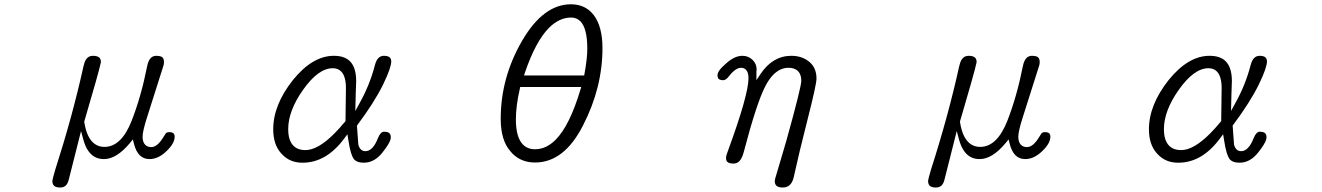

<svg xmlns="http://www.w3.org/2000/svg" viewBox="-20 -732 6040 877"><path d="M254.9 124.5Q271.5 124.5 281 115Q290.5 105.5 294.9 85.4L350.1 -133.3L360.4 -95.2Q378.4 -28.3 421.4 -11.2Q436.5 -5.4 455.1 -5.4Q512.7 -5.4 574.2 -79.6L586.9 -95.2L591.8 -75.7Q600.6 -40.5 618.2 -22.9Q635.7 -5.4 663.1 -5.4Q702.6 -5.4 739.3 -40.5Q777.8 -76.7 777.8 -107.4Q777.8 -117.7 772.9 -122.6Q767.1 -128.4 752.9 -128.4Q742.7 -128.4 737.3 -123Q735.4 -120.6 731.7 -114Q728 -107.4 723.1 -100.6Q697.3 -60.1 670.9 -60.1Q653.8 -60.1 643.6 -70.3Q631.3 -82.5 631.3 -107.4Q631.3 -132.3 651.4 -195.3L722.7 -419.9Q729 -435.5 729 -449.2Q729 -466.3 718.8 -472.2Q710 -477.1 694.3 -477.1Q678.7 -477.1 668.9 -467.3Q657.2 -455.6 651.9 -428.7Q625 -292 581.1 -179.7Q534.2 -61 457 -61Q408.7 -61 383.8 -109.9Q371.1 -134.8 364.7 -176.3Q432.6 -406.7 439.9 -443.8L440.9 -448.2Q440.9 -461.9 434.1 -468.3Q425.8 -477.1 404.3 -477.1Q383.8 -477.1 373 -460.4Q365.7 -449.7 361.3 -429.2Q311.5 -203.1 232.4 43Q220.2 84.5 219.2 93.8Q219.2 108.9 226.6 116.2Q234.9 124.5 254.9 124.5Z M1375 -46.4Q1329.1 -46.4 1309.6 -80.6Q1296.4 -103.5 1296.4 -141.6Q1296.4 -226.1 1364.7 -322.3Q1434.1 -420.4 1500 -420.4Q1523.4 -420.4 1538.1 -405.8Q1560.1 -383.8 1560.1 -329.1L1558.1 -178.7Q1530.3 -145 1506.3 -121.1Q1431.6 -46.4 1375 -46.4ZM1641.6 11.2Q1690.4 11.2 1727.1 -35.6Q1757.3 -73.7 1763.7 -94.7Q1765.1 -100.6 1765.1 -104.5Q1765.1 -120.6 1755.4 -126Q1748 -130.4 1734.4 -130.4Q1718.3 -130.4 1706.5 -101.6Q1694.3 -70.3 1679.9 -55.9Q1665.5 -41.5 1649.4 -41.5Q1636.2 -41.5 1628.2 -49.6Q1620.1 -57.6 1616.7 -71.8L1610.4 -158.2Q1690.4 -265.1 1730 -346.2Q1751 -389.6 1759 -414.3Q1767.1 -439 1767.1 -450.9Q1767.1 -462.9 1760.7 -469.2Q1752.9 -477.1 1733.4 -477.1Q1718.8 -477.1 1708.5 -466.8Q1698.2 -457 1692.4 -434.1Q1668.9 -343.8 1623 -261.7L1603 -225.1L1605 -307.1L1606.9 -361.3Q1606.9 -423.8 1578.6 -452.1Q1553.7 -477.1 1504.9 -477.1Q1407.2 -477.1 1317.4 -365.7Q1228 -252.4 1228 -141.6Q1228 -71.3 1264.6 -31.2Q1285.2 -7.8 1311.5 2.4Q1334 11.2 1362.3 11.2Q1470.2 11.2 1552.2 -99.1L1566.9 -118.7L1570.8 -94.2Q1576.7 -55.7 1583 -35.2Q1589.4 -15.1 1595.2 -6.8Q1608.9 11.2 1641.6 11.2Z M2423.8 -50.3Q2390.1 -50.3 2369.1 -71.3Q2336.4 -104 2336.4 -186.5Q2336.4 -249 2354.5 -326.7L2356 -334.5H2634.8L2630.9 -321.3Q2581.5 -157.2 2517.6 -93.3Q2474.6 -50.3 2423.8 -50.3ZM2662.6 -509.8Q2662.6 -465.8 2649.9 -395.5L2648.4 -387.2H2373.5L2377.9 -400.9Q2426.8 -543.9 2487.8 -605Q2534.7 -651.9 2588.9 -651.9Q2613.8 -651.9 2630.9 -634.8Q2662.6 -603 2662.6 -509.8ZM2423.8 10.3Q2557.1 10.3 2643.1 -159.2Q2731.9 -331.5 2731.9 -512.7Q2731.9 -608.9 2692.9 -662.1Q2654.8 -712.4 2587.9 -712.4Q2461.9 -712.4 2365.2 -546.4Q2267.1 -377.9 2267.1 -189.5Q2267.1 -90.8 2311.5 -41Q2316.9 -34.2 2320.8 -30.3Q2361.8 10.3 2423.8 10.3Z M3526.4 64.9Q3519 86.4 3519 96.7Q3519 102.1 3520.8 107.2Q3522.5 112.3 3525.9 115.7Q3534.7 124.5 3555.7 124.5Q3575.7 124.5 3588.6 111.8Q3601.6 99.1 3606.9 71.3Q3627.9 -25.9 3668.9 -187Q3709.5 -346.2 3709.5 -373Q3709.5 -421.9 3677.2 -449.2Q3643.6 -477.1 3594.7 -477.1Q3509.3 -477.1 3453.6 -393.6L3435.1 -365.7V-404.8L3436 -415.5Q3436 -439.5 3418.5 -457.5Q3398.9 -477.1 3371.1 -477.1Q3335 -477.1 3296.9 -442.4Q3285.2 -432.6 3280.8 -427.7Q3268.6 -416 3262.9 -406Q3257.3 -396 3257.3 -389.6Q3257.3 -377.4 3262.7 -371.6Q3269 -365.7 3283.2 -365.7Q3296.4 -365.7 3310.1 -384.3Q3339.8 -422.4 3365.2 -422.4Q3378.4 -422.4 3387.2 -413.6Q3398.9 -401.9 3398.9 -375Q3398.9 -298.8 3304.7 -42Q3296.4 -22.5 3296.4 -10.5Q3296.4 1.5 3302.2 7.3Q3310.1 15.1 3330.1 15.1Q3346.2 15.1 3356.9 4.4Q3369.6 -8.3 3377 -36.6Q3436.5 -263.7 3476.1 -338.9Q3505.9 -396.5 3545.4 -414.6Q3563 -422.4 3582 -422.4Q3609.9 -422.4 3625 -407.2Q3640.1 -392.1 3640.1 -363.3Q3640.1 -334.5 3572.3 -90.8Z M4254.9 124.5Q4271.5 124.5 4281 115Q4290.5 105.5 4294.9 85.4L4350.1 -133.3L4360.4 -95.2Q4378.4 -28.3 4421.4 -11.2Q4436.5 -5.4 4455.1 -5.4Q4512.7 -5.4 4574.2 -79.6L4586.9 -95.2L4591.8 -75.7Q4600.6 -40.5 4618.2 -22.9Q4635.7 -5.4 4663.1 -5.4Q4702.6 -5.4 4739.3 -40.5Q4777.8 -76.7 4777.8 -107.4Q4777.8 -117.7 4772.9 -122.6Q4767.1 -128.4 4752.9 -128.4Q4742.7 -128.4 4737.3 -123Q4735.4 -120.6 4731.7 -114Q4728 -107.4 4723.1 -100.6Q4697.3 -60.1 4670.9 -60.1Q4653.8 -60.1 4643.6 -70.3Q4631.3 -82.5 4631.3 -107.4Q4631.3 -132.3 4651.4 -195.3L4722.7 -419.9Q4729 -435.5 4729 -449.2Q4729 -466.3 4718.8 -472.2Q4710 -477.1 4694.3 -477.1Q4678.7 -477.1 4668.9 -467.3Q4657.2 -455.6 4651.9 -428.7Q4625 -292 4581.1 -179.7Q4534.2 -61 4457 -61Q4408.7 -61 4383.8 -109.9Q4371.1 -134.8 4364.7 -176.3Q4432.6 -406.7 4439.9 -443.8L4440.9 -448.2Q4440.9 -461.9 4434.1 -468.3Q4425.8 -477.1 4404.3 -477.1Q4383.8 -477.1 4373 -460.4Q4365.7 -449.7 4361.3 -429.2Q4311.5 -203.1 4232.4 43Q4220.2 84.5 4219.2 93.8Q4219.2 108.9 4226.6 116.2Q4234.9 124.5 4254.9 124.5Z M5375 -46.4Q5329.1 -46.4 5309.6 -80.6Q5296.4 -103.5 5296.4 -141.6Q5296.4 -226.1 5364.7 -322.3Q5434.1 -420.4 5500 -420.4Q5523.4 -420.4 5538.1 -405.8Q5560.1 -383.8 5560.1 -329.1L5558.1 -178.7Q5530.3 -145 5506.3 -121.1Q5431.6 -46.4 5375 -46.4ZM5641.6 11.2Q5690.4 11.2 5727.1 -35.6Q5757.3 -73.7 5763.7 -94.7Q5765.1 -100.6 5765.1 -104.5Q5765.1 -120.6 5755.4 -126Q5748 -130.4 5734.4 -130.4Q5718.3 -130.4 5706.5 -101.6Q5694.3 -70.3 5679.9 -55.9Q5665.5 -41.5 5649.4 -41.5Q5636.2 -41.5 5628.2 -49.6Q5620.1 -57.6 5616.7 -71.8L5610.4 -158.2Q5690.4 -265.1 5730 -346.2Q5751 -389.6 5759 -414.3Q5767.1 -439 5767.1 -450.9Q5767.1 -462.9 5760.7 -469.2Q5752.9 -477.1 5733.4 -477.1Q5718.8 -477.1 5708.5 -466.8Q5698.2 -457 5692.4 -434.1Q5668.9 -343.8 5623 -261.7L5603 -225.1L5605 -307.1L5606.9 -361.3Q5606.9 -423.8 5578.6 -452.1Q5553.7 -477.1 5504.9 -477.1Q5407.2 -477.1 5317.4 -365.7Q5228 -252.4 5228 -141.6Q5228 -71.3 5264.6 -31.2Q5285.2 -7.8 5311.5 2.4Q5334 11.2 5362.3 11.2Q5470.2 11.2 5552.2 -99.1L5566.9 -118.7L5570.8 -94.2Q5576.7 -55.7 5583 -35.2Q5589.4 -15.1 5595.2 -6.8Q5608.9 11.2 5641.6 11.2Z"/></svg>

Font: YuPearl-ExtraLight
Style: ExtraLight
Weight: 200
Designer: Max Yao
Foundry: Max-Everyday
Version: Version 1.011; ttfautohint (v1.8.3)